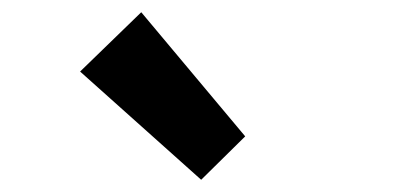

<svg xmlns="http://www.w3.org/2000/svg" viewBox="-20 -944 666 314"><path d="M309 -650 111 -827 211 -924 381 -721Z"/></svg>

Font: Noto Sans KR Thin
Style: Bold
Weight: 700
Version: Version 2.004-H2;hotconv 1.0.118;makeotfexe 2.5.65603